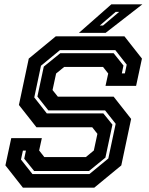

<svg xmlns="http://www.w3.org/2000/svg" viewBox="-20 -868 691 888"><path d="M86 0 5 -103 32 -229H173.5L161 -172L185 -141.5H377L414 -172L430.5 -249L406.5 -279.5H148.5L67.5 -382.5L113 -597L238 -700H555.5L636.5 -597L609.5 -471H468L480.5 -528L456.5 -558.5H277L239.5 -528L223 -451.5L247.5 -421H505.5L586.5 -318L541 -103L416 0ZM130 -63H393.5L481 -135L515 -295.5L466 -357.5H203.5L153 -421.5L182.5 -560L259 -622H505.5L551 -565L543.5 -528.5H557.5L566 -569L513.5 -636H257L169.5 -564L138.5 -417.5L196.5 -343.5H458L500 -291.5L467.5 -139L391.5 -77H138L92 -134L100 -171.5H86L77 -130ZM345 -716 495 -848H638.5L468.5 -716ZM441.5 -750H456.5L531 -813H515Z"/></svg>

Font: Tourney
Style: Bold Italic
Weight: 700
Italic angle: -12°
Version: Version 1.015